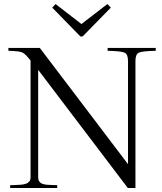

<svg xmlns="http://www.w3.org/2000/svg" viewBox="-20 -940 811 960"><path d="M170.9 -54.2Q170.9 -47.4 172.1 -42Q173.3 -36.6 176.8 -32.5Q180.2 -28.3 183.1 -25.6Q186 -22.9 192.6 -21Q199.2 -19 203.4 -17.8Q207.5 -16.6 217 -16.1Q226.6 -15.6 231.7 -15.4Q236.8 -15.1 248.5 -14.6Q260.3 -14.2 266.1 -14.2V0H30.8V-14.2Q36.6 -14.2 48.3 -14.6Q60.1 -15.1 65.7 -15.4Q71.3 -15.6 81.1 -16.1Q90.8 -16.6 95.7 -17.8Q100.6 -19 107.9 -21Q115.2 -22.9 118.7 -25.6Q122.1 -28.3 126 -32.2Q129.9 -36.1 131.3 -41.7Q132.8 -47.4 132.8 -54.2V-637.2Q106.4 -671.4 90.8 -678Q75.2 -684.6 22 -686V-700.2H179.2L620.1 -119.1V-634.8Q620.1 -668.9 602.8 -676.8Q585.4 -684.6 518.1 -686V-700.2H758.8V-686Q691.4 -684.6 674.3 -676.8Q657.2 -668.9 657.2 -634.8V0H619.1L170.9 -590.8ZM241.2 -901.9 381.8 -757.8H393.1L534.2 -901.9L517.1 -919.9L387.2 -819.8L257.8 -919.9Z"/></svg>

Font: Ortica Linear Light
Style: Regular
Weight: 300
Designer: Benedetta Bovani
Foundry: Collletttivo
Version: Version 2.000;Glyphs 3.1.2 (3151)